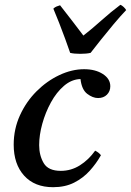

<svg xmlns="http://www.w3.org/2000/svg" viewBox="-20 -767 545 799"><path d="M201 12Q124 12 80.5 -36Q37 -84 37 -165Q37 -230 63 -287Q89 -344 132 -387Q175 -430 227 -454.5Q279 -479 330 -479Q377 -479 408 -459Q439 -439 439 -408Q439 -387 425 -373Q411 -359 388 -359Q366 -359 343 -376.5Q320 -394 315 -438Q278 -437 246.5 -410Q215 -383 192 -341Q169 -299 156 -252Q143 -205 143 -163Q143 -120 162 -88Q181 -56 233 -56Q276 -56 312.5 -79Q349 -102 376 -140Q392 -132 400 -121Q381 -87 353.5 -56.5Q326 -26 288.5 -7Q251 12 201 12ZM202 -731Q208 -737 215.5 -740Q223 -743 230 -745Q255 -713 280.5 -680Q306 -647 327 -619Q363 -647 402 -682Q441 -717 481 -747Q487 -745 494.5 -738Q502 -731 505 -725Q481 -700 453 -666.5Q425 -633 399.5 -601Q374 -569 357 -547Q340 -543 314 -543Q288 -543 272 -547Q263 -573 251 -606Q239 -639 226 -672Q213 -705 202 -731Z"/></svg>

Font: Tiro Devanagari Marathi
Style: Italic
Weight: 400
Italic angle: -11°
Designer: Devanagari: John Hudson & Fiona Ross, assisted by Paul Hanslow. Latin: John Hudson with Paul Hanslow, assisted by Kaja S
Foundry: Tiro Typeworks Ltd.
Version: Version 1.52